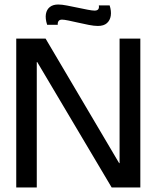

<svg xmlns="http://www.w3.org/2000/svg" viewBox="-20 -831 694 851"><path d="M52 0V-660H182L508 -108H510V-660H602V0H475L145 -556H143V0ZM414 -716Q397 -716 374 -720.5Q351 -725 327 -730.5Q303 -736 283.5 -740Q264 -744 255 -744Q244 -744 239.5 -737.5Q235 -731 236 -721H189Q180 -749 183.5 -769Q187 -789 201 -800Q215 -811 238 -811Q254 -811 277 -806.5Q300 -802 324 -797Q348 -792 368.5 -788Q389 -784 399 -784Q411 -784 415.5 -790Q420 -796 418 -807H466Q474 -782 471 -761.5Q468 -741 454 -728.5Q440 -716 414 -716Z"/></svg>

Font: Bricolage Grotesque 96pt ExtraBold 96pt
Style: Regular
Weight: 400
Version: Version 1.001;gftools[0.9.33.dev8+g029e19f]